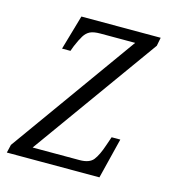

<svg xmlns="http://www.w3.org/2000/svg" viewBox="-88 -610 622 683"><g transform="rotate(15 223.0 -268.0)"><path d="M-2 0 5 -30 338 -495H210Q185 -495 172 -488.5Q159 -482 150 -467.5Q141 -453 130 -427L123 -408H92L129 -536H421L415 -505L82 -41H255Q291 -41 305.5 -59.5Q320 -78 333 -117L344 -149H376L339 0Z"/></g></svg>

Font: Noto Serif SemiCondensed Light
Style: Italic
Weight: 300
Width: 4
Italic angle: -12°
Designer: Monotype Design Team
Foundry: Monotype Imaging Inc.
Version: Version 2.013; ttfautohint (v1.8.4.7-5d5b)